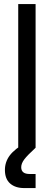

<svg xmlns="http://www.w3.org/2000/svg" viewBox="-20 -748 272 972"><path d="M160.2 -727.5V0H72.3V-727.5ZM102.5 204.1Q57.6 204.1 31.2 180.9Q4.9 157.7 4.9 112.3Q4.9 71.8 29.5 38.8Q54.2 5.9 113.3 -27.8L160.2 0Q118.7 38.1 103 58.8Q87.4 79.6 87.4 98.6Q87.4 132.8 129.9 132.8H160.2V204.1Z"/></svg>

Font: Inter Display
Style: Regular
Weight: 400
Designer: Rasmus Andersson
Foundry: rsms
Version: Version 4.000;git-37864ae